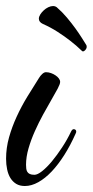

<svg xmlns="http://www.w3.org/2000/svg" viewBox="-47 -604 307 635"><path d="M203.1 -162.1Q186 -123.5 165.8 -91.6Q145.5 -59.6 124 -36.9Q102.5 -14.2 79.8 -1.5Q57.1 11.2 35.2 11.2Q18.6 11.2 6.8 4.2Q-4.9 -2.9 -12.5 -15.1Q-20 -27.3 -23.4 -43.7Q-26.9 -60.1 -26.9 -79.1Q-26.9 -114.7 -17.1 -149.7Q-7.3 -184.6 8.1 -218Q23.4 -251.5 43 -283.7Q62.5 -315.9 82 -346.2Q86.4 -353.5 92.8 -359.4Q99.1 -365.2 105 -365.2Q113.3 -365.2 121.6 -362.3Q129.9 -359.4 136.7 -354.7Q143.6 -350.1 147.7 -344.5Q151.9 -338.9 151.9 -333Q151.9 -326.2 143.6 -310.5Q135.3 -294.9 122.6 -273.2Q109.9 -251.5 95.5 -225.1Q81.1 -198.7 68.4 -170.4Q55.7 -142.1 47.4 -113.5Q39.1 -85 39.1 -59.1Q39.1 -52.7 39.8 -46.6Q40.5 -40.5 43.2 -35.9Q45.9 -31.2 51.5 -28.6Q57.1 -25.9 66.9 -25.9Q77.1 -25.9 92.5 -38.1Q107.9 -50.3 124.8 -70.6Q141.6 -90.8 158.4 -116.5Q175.3 -142.1 188 -168.9Q191.9 -176.8 196.8 -176.8Q200.2 -176.8 202.6 -174.8Q205.1 -172.9 205.1 -168.9Q205.1 -166 203.1 -162.1ZM237.8 -456.1Q238.8 -454.6 239.3 -453.1Q239.7 -451.7 239.7 -449.2Q239.7 -443.8 235.6 -439Q231.4 -434.1 227.5 -434.1Q224.6 -434.1 223.6 -436Q205.6 -453.6 184.6 -469.7Q166.5 -483.9 143.3 -498.8Q120.1 -513.7 94.7 -524.9Q81.5 -531.2 81.5 -542Q81.5 -548.8 86.2 -556.2Q90.8 -563.5 97.7 -569.8Q104.5 -576.2 112.8 -580.1Q121.1 -584 128.4 -584Q135.3 -584 140.6 -580.1Q158.7 -564.5 174.3 -545.9Q189.9 -527.3 202.4 -510Q214.8 -492.7 223.9 -478.3Q232.9 -463.9 237.8 -456.1Z"/></svg>

Font: Mervale Script
Style: Regular
Weight: 400
Designer: Astigmatic (AOETI)
Foundry: Astigmatic (AOETI)
Version: Version 1.000